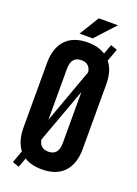

<svg xmlns="http://www.w3.org/2000/svg" viewBox="-165 -915 726 1018"><g transform="rotate(20 198.0 -405.5)"><path d="M31 -532Q31 -616 74 -662Q117 -708 198 -708Q258 -708 298 -682L318 -737L355 -724L329 -653Q365 -610 365 -532V-168Q365 -84 322 -38Q279 8 198 8Q136 8 98 -17L78 37L41 24L66 -46Q31 -92 31 -168ZM141 -251 253 -560Q246 -608 198 -608Q141 -608 141 -539ZM255 -161V-449L142 -140Q150 -92 198 -92Q255 -92 255 -161ZM316 -848 214 -737H140L208 -848Z"/></g></svg>

Font: Adderley Bold
Style: Regular
Weight: 700
Designer: gorohovskiy
Version: Version 1.003 November 13, 2017